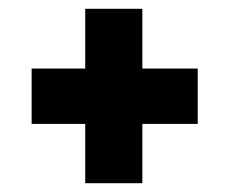

<svg xmlns="http://www.w3.org/2000/svg" viewBox="-20 -513 522 437"><path d="M430 -231V-357H304V-493H174V-357H52V-231H174V-96H304V-231Z"/></svg>

Font: Passion One
Style: Regular
Weight: 400
Designer: Alejandro Lo Celso
Foundry: Fontstage
Version: Version 1.001